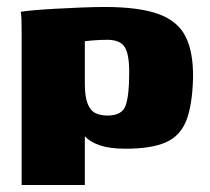

<svg xmlns="http://www.w3.org/2000/svg" viewBox="-20 -423 601 550"><path d="M42 107V-325Q42 -348 41.5 -366.5Q41 -385 39 -389Q48 -391 75.5 -393.5Q103 -396 140 -398Q177 -400 214 -401.5Q251 -403 280 -403Q378 -403 433.5 -383Q489 -363 511.5 -318.5Q534 -274 533 -200Q531 -123 514 -78.5Q497 -34 455.5 -15.5Q414 3 340 3Q296 3 268 -6Q240 -15 224 -31.5Q208 -48 198 -69L223 -77V107ZM288 -92Q330 -92 340 -121Q350 -150 350 -210Q351 -265 338 -287Q325 -309 287 -309Q277 -309 265.5 -308.5Q254 -308 243 -307Q232 -306 223 -305V-184Q223 -146 231 -126Q239 -106 253.5 -99Q268 -92 288 -92Z"/></svg>

Font: Genos Thin ExtraBold
Style: Regular
Weight: 800
Version: Version 1.010